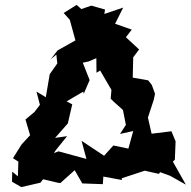

<svg xmlns="http://www.w3.org/2000/svg" viewBox="-20 -731 779 784"><path d="M293 -711 240 -678 265 -650 288 -566 215 -525 187 -489 210 -508 214 -472 183 -428 167 -334 129 -357 143 -303 121 -274 84 -243 103 -179 68 -141 33 -85 55 -71 53 -11 30 -30 29 11 67 33 145 15 156 1 220 16H227L285 -36L316 18L400 21L402 -10L478 4L477 -3L571 -34L629 -21L634 -28L675 -13L739 23L683 -76L676 -61L694 -79L697 -154L680 -195L599 -185L584 -251L608 -324L613 -348L600 -384L585 -403L522 -414L524 -497L548 -529L494 -579L518 -610L450 -634L483 -700L406 -674L409 -692L353 -708L312 -694ZM208 -118 254 -175 205 -168 257 -227 275 -305 252 -317 320 -357 322 -348 346 -404 318 -475 342 -480 407 -508 373 -532 374 -434 389 -443 435 -364 432 -328 444 -316 482 -282 494 -221 470 -184 524 -196 494 -87 505 -124 443 -137 405 -95 313 -156 333 -82 219 -113 200 -106Z"/></svg>

Font: Asimov Aggro
Style: Medium
Weight: 500
Designer: Google
Version: Version 2.000980; 2014